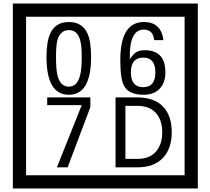

<svg xmlns="http://www.w3.org/2000/svg" viewBox="-20 -980 1195 1090"><path d="M1103 90H53V-960H1103ZM1028 15V-885H128V15ZM497 -656Q497 -442 371 -442Q244 -442 244 -656Q244 -744 265 -789Q294 -855 371 -855Q448 -855 477 -789Q497 -745 497 -656ZM444 -656Q444 -723 435 -752Q420 -809 371 -809Q322 -809 306 -752Q298 -723 298 -656Q298 -587 306 -553Q322 -488 371 -488Q419 -488 435 -554Q444 -587 444 -656ZM919 -569Q919 -511 886.5 -476.5Q854 -442 795 -442Q711 -442 684 -493Q663 -531 663 -639Q663 -855 797 -855Q895 -855 908 -752H855Q850 -812 796 -812Q713 -812 717 -645Q738 -673 748 -680Q768 -695 801 -695Q919 -695 919 -569ZM862 -569Q862 -653 793 -653Q723 -653 723 -569Q723 -485 793 -485Q862 -485 862 -569ZM493 -372 364 -30H303L444 -383H248V-427H493ZM955 -229Q955 -136 904.5 -83Q854 -30 760 -30H636V-427H760Q855 -427 905 -375.5Q955 -324 955 -229ZM901 -229Q901 -298 865 -338.5Q829 -379 761 -379H692V-78H761Q829 -78 865 -119Q901 -160 901 -229Z"/></svg>

Font: Unicode BMP Fallback SIL
Style: Regular
Weight: 400
Foundry: NRSI, SIL International
Version: Version 5.1 Based on Unicode 5.1